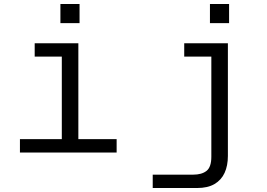

<svg xmlns="http://www.w3.org/2000/svg" viewBox="-20 -765 1340 963"><path d="M290 0V-548H373V0ZM80 0V-67H565V0ZM154 -481V-548H332V-481ZM283 -649V-745H379V-649ZM1123 -548V17Q1123 66 1106.5 102Q1090 138 1056 158Q1022 178 969 178H746V111H949Q992 111 1016 92Q1040 73 1040 21V-548ZM904 -481V-548H1082V-481ZM1033 -649V-745H1129V-649Z"/></svg>

Font: Azeret Mono Thin Light
Style: Regular
Weight: 300
Version: Version 1.002